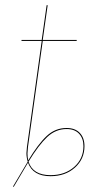

<svg xmlns="http://www.w3.org/2000/svg" viewBox="-20 -671 346 741"><path d="M306 -107Q306 -57 269 -24Q232 9 175 9Q107 9 88 -43L33 50L30 49L87 -47Q82 -64 82 -80Q82 -86 84 -104L141 -513H63V-517H141L160 -651H164L145 -517H276V-513H145L88 -104Q86 -86 86 -79Q86 -64 89 -52Q127 -115 160 -146Q193 -177 237 -177Q270 -177 288 -158Q306 -139 306 -107ZM302 -107Q302 -137 285 -155Q268 -173 237 -173Q195 -173 162 -142Q129 -111 90 -47Q107 5 175 5Q230 5 266 -26.5Q302 -58 302 -107Z"/></svg>

Font: Fira Sans Condensed Four
Style: Italic
Weight: 100
Width: 3
Italic angle: -8°
Designer: bBox Type GmbH & Carrois Corporate GbR & Edenspiekermann AG
Foundry: bBox Type GmbH & Carrois Corporate GbR & Edenspiekermann AG
Version: Version 4.301